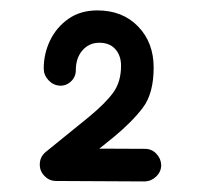

<svg xmlns="http://www.w3.org/2000/svg" viewBox="-20 -773 395 371"><path d="M95.2 -607.4Q82.5 -608.4 73.5 -618.2Q64.5 -627.9 64.5 -640.6Q64.5 -669.4 76.9 -695.1Q89.4 -720.7 112.5 -736.8Q135.7 -752.9 168 -752.9Q216.8 -752.9 246.8 -721.9Q276.9 -690.9 276.9 -642.6Q276.9 -592.3 255.9 -564.7Q234.9 -537.1 198.7 -507.3L171.9 -485.8L260.3 -485.4Q272.9 -485.4 282 -476.1Q291 -466.8 291.5 -454.1Q291.5 -441.4 282 -432.1Q272.5 -422.9 259.8 -422.4L88.9 -423.3Q75.2 -423.3 66.4 -432.6Q56.6 -441.9 56.9 -455.8Q57.1 -469.7 67.9 -479L150.4 -545.9Q183.6 -573.2 198.7 -594Q213.9 -614.7 213.9 -646Q213.9 -665.5 202.9 -678Q191.9 -690.4 171.9 -690.4Q152.3 -690.4 139.4 -675.8Q126.5 -661.1 126.5 -637.2Q126.5 -624.5 117.2 -615.7Q107.9 -606.9 95.2 -607.4Z"/></svg>

Font: Mikhak-FD Bold
Style: Regular
Weight: 700
Designer: Amin Abedi
Version: Version 3.3